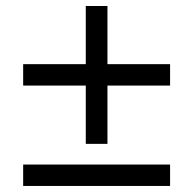

<svg xmlns="http://www.w3.org/2000/svg" viewBox="-20 -615 640 635"><path d="M335.4 -332V-139.2H263.7V-332H56.6V-402.8H263.7V-595.2H335.4V-402.8H542.5V-332ZM56.6 0V-70.8H542.5V0Z"/></svg>

Font: Cousine
Style: Regular
Weight: 400
Monospace: yes
Designer: Steve Matteson
Foundry: Monotype Imaging Inc.
Version: Version 1.21